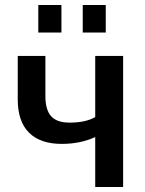

<svg xmlns="http://www.w3.org/2000/svg" viewBox="-20 -746 578 766"><path d="M132.8 -616.2V-726.1H225.1V-616.2ZM310.1 -616.2V-726.1H401.9V-616.2ZM359.9 0V-199.2Q300.8 -171.9 226.1 -171.9Q141.1 -171.9 95.9 -216.6Q50.8 -261.2 50.8 -349.1V-522.9H161.1V-362.8Q161.1 -307.6 184.1 -282.2Q207 -256.8 257.8 -256.8Q321.3 -256.8 359.9 -278.8V-522.9H471.2V0Z"/></svg>

Font: Rawline SemiBold
Style: Regular
Weight: 600
Designer: Matt McInerney, Pablo Impallari, Rodrigo Fuenzalida
Foundry: Matt McInerney, Pablo Impallari, Rodrigo Fuenzalida
Version: Version 4.020;PS 004.020;hotconv 1.0.88;makeotf.lib2.5.64775